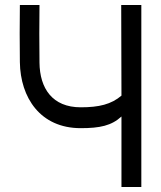

<svg xmlns="http://www.w3.org/2000/svg" viewBox="-20 -753 650 773"><path d="M549 -733H468L469 -368C428 -333 379 -321 305 -321C191 -321 140 -397 139 -501C138 -578 138 -656 139 -733H60C59 -656 59 -580 60 -503C62 -360 142 -237 305 -237C382 -237 429 -247 469 -284V0H549Z"/></svg>

Font: Kreadon Medium
Style: Regular
Weight: 500
Designer: kohakuno
Foundry: StudioGnu
Version: Version 1.000;Glyphs 3.1.2 (3151)